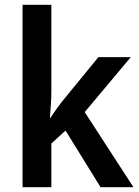

<svg xmlns="http://www.w3.org/2000/svg" viewBox="-20 -780 578 800"><path d="M194 -403Q194 -374 192 -345.5Q190 -317 188 -289H190Q203 -308 217 -328Q231 -348 246 -366L390 -542H525L333 -313L536 0H399L253 -236L194 -182V0H74V-760H194Z"/></svg>

Font: Noto Sans Telugu SemiCondensed SemiBold
Style: Regular
Weight: 600
Width: 4
Designer: Jelle Bosma - Monotype Design Team
Foundry: Monotype Imaging Inc.
Version: Version 2.005; ttfautohint (v1.8.4.7-5d5b)